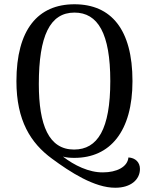

<svg xmlns="http://www.w3.org/2000/svg" viewBox="-20 -727 699 900"><path d="M521 153C593 153 636 115 636 65C636 34 615 13 582 11C578 56 526 81 463 81C397 82 328 48 275 7C292 12 311 13 329 13C496 13 601 -111 601 -347C601 -589 501 -707 329 -707C158 -707 57 -589 57 -346C57 -162 124 -56 224 17C308 79 423 154 521 153ZM327 -26C209 -26 162 -140 162 -333C162 -559 214 -668 329 -668C439 -668 497 -570 497 -347C497 -122 438 -26 327 -26Z"/></svg>

Font: Arima Koshi Medium
Style: Regular
Weight: 500
Designer: Joana Correia and Natanael Gama
Foundry: NDISCOVER
Version: Version 1.019;PS 001.019;hotconv 1.0.88;makeotf.lib2.5.64775